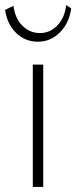

<svg xmlns="http://www.w3.org/2000/svg" viewBox="-30 -735 300 755"><path d="M-10 -696 23 -712Q29 -663 58 -634Q87 -605 127 -605Q167 -605 196 -635.5Q225 -666 230 -715L250 -702Q242 -644 205.5 -607.5Q169 -571 119 -571Q69 -571 33.5 -605.5Q-2 -640 -10 -696ZM99 0V-481H140V0Z"/></svg>

Font: Cantarell Light
Style: Regular
Weight: 300
Designer: Dave Crossland, Nikolaus Waxweiler, Florian Fecher, Jacques Le Bailly, Eben Sorkin, Alexei Vanyashin, Alexios Zavras, Em
Version: Version 0.303